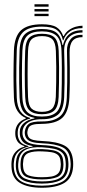

<svg xmlns="http://www.w3.org/2000/svg" viewBox="-20 -721 409 903"><path d="M177 162Q111.8 162 73.9 139.5Q36 117 34 63.2Q33.5 55.8 33.8 49.9Q34 44 34.5 38.5Q36.2 11.8 53.6 -7Q71 -25.8 94.8 -31V-33.8Q71 -42 62.1 -56.1Q53.2 -70.2 52 -87Q51.8 -91.5 51.8 -95Q51.8 -98.5 52 -102.8Q53.8 -124 66 -139.5Q78.2 -155 101 -163V-166.5Q77.5 -175.8 62.2 -199.1Q47 -222.5 45.5 -262.2Q44.5 -289.5 44 -315Q43.5 -340.5 43.5 -366.5Q43.5 -392.5 44 -421.2Q44.5 -450 45.5 -483.5Q48 -550.2 79 -578.5Q110 -606.8 177.2 -606.8Q224 -606.8 246 -592.8Q268 -578.8 277.2 -551.5H280Q288.5 -568.8 303.9 -579.6Q319.2 -590.5 336.6 -595.4Q354 -600.2 368 -600V-588.8Q329.5 -588.5 307.4 -572Q285.2 -555.5 278.5 -531.8H275.8Q269 -564 247.6 -579.9Q226.2 -595.8 177.2 -595.8Q114.5 -595.8 87.8 -569.1Q61 -542.5 58.8 -483.8Q57.8 -445.8 57.1 -412.1Q56.5 -378.5 56.8 -342.8Q57 -307 58.8 -262.2Q60.5 -219 77.1 -196Q93.8 -173 121.5 -166.5V-163Q93 -156 79.1 -140.5Q65.2 -125 63.5 -103.2Q63.2 -99.5 63.2 -95.5Q63.2 -91.5 63.5 -86.8Q64.8 -69 75 -55Q85.2 -41 113.8 -34V-31.2Q85 -25.2 66.6 -8.1Q48.2 9 45.8 38.8Q45 45.2 44.6 50.1Q44.2 55 44.8 63.2Q47.2 114.2 81.8 133.2Q116.2 152.2 177 152.2Q238.8 152.2 273.2 133.2Q307.8 114.2 311.8 63.2Q312.5 56 312.4 50.5Q312.2 45 311.5 38Q308.2 -11.8 274.4 -28.2Q240.5 -44.8 179 -47Q148.5 -48.2 131.6 -53.2Q114.8 -58.2 107.2 -66.8Q99.8 -75.2 97.5 -87Q96.5 -91.2 96.4 -95.4Q96.2 -99.5 96.8 -103Q100.2 -127.2 116.1 -138.8Q132 -150.2 177.2 -149.8Q232.5 -149.2 261.9 -173.5Q291.2 -197.8 294.2 -260.8Q295.8 -300.5 296.1 -333.8Q296.5 -367 296.2 -401.9Q296 -436.8 295 -481.5Q294.2 -514.5 311.8 -536.4Q329.2 -558.2 368 -557.2V-546.2Q336.2 -546.5 321.5 -529Q306.8 -511.5 307.2 -473.2Q308 -433.8 308.2 -399.8Q308.5 -365.8 308.2 -332.4Q308 -299 306.2 -261.8Q303.2 -195.2 273.2 -167.1Q243.2 -139 177.2 -138.5Q147.8 -138.5 133.8 -134.1Q119.8 -129.8 115 -121.4Q110.2 -113 108.8 -100.8Q108.5 -99 108.6 -96.1Q108.8 -93.2 109.2 -90.2Q111 -79.5 117.2 -72.8Q123.5 -66 138 -62.5Q152.5 -59 179 -57.8Q247.5 -55.2 283.8 -36.1Q320 -17 323.8 38.5Q324.2 47 324.2 51.2Q324.2 55.5 323.8 63.2Q320.2 116.5 282.9 139.2Q245.5 162 177 162ZM177 132.2Q213.2 132.2 237.6 126Q262 119.8 274.8 104.8Q287.5 89.8 289 63.5Q289.5 56.5 289.4 51.2Q289.2 46 288.5 38.5Q286.8 11.5 273.2 -2Q259.8 -15.5 235.9 -20.9Q212 -26.2 179 -28.2Q126.8 -31.5 99.1 -15.9Q71.5 -0.2 67 38.2Q66 45 65.6 50.6Q65.2 56.2 65.5 63.8Q68 105.5 97.4 118.9Q126.8 132.2 177 132.2ZM177 122.8Q131 122.8 105 111.5Q79 100.2 76.8 63.8Q76.2 57.8 76.4 51Q76.5 44.2 77.2 37.8Q80.5 1.2 107.2 -10Q134 -21.2 179.8 -19.5Q208.8 -18.2 230 -14.1Q251.2 -10 263.6 1.9Q276 13.8 277.5 38.5Q278.5 46.5 278.4 51.9Q278.2 57.2 277.8 63.8Q275.2 100.8 248.9 111.8Q222.5 122.8 177 122.8ZM177 112.5Q202.2 112.5 221.4 109.4Q240.5 106.2 252 95.8Q263.5 85.2 265.2 63.8Q266.2 57 266 51.2Q265.8 45.5 264.8 38.5Q263.5 17.5 252.4 7.8Q241.2 -2 222.4 -5.1Q203.5 -8.2 179 -9Q138 -11 114.4 -1.6Q90.8 7.8 89.2 38.5Q88 44 87.9 51Q87.8 58 88.8 63.8Q91 95.8 114.5 104.1Q138 112.5 177 112.5ZM177 142.5Q120 142.5 88.4 126.5Q56.8 110.5 54.5 63.5Q54 56 54.5 50.4Q55 44.8 55.5 38.5Q58.2 7.5 77.1 -9.6Q96 -26.8 133 -31.5V-34.2Q101 -39.8 88.5 -53.4Q76 -67 73.5 -86.8Q73.2 -92 73.1 -95Q73 -98 73.2 -103.2Q73.8 -126 93.1 -142.6Q112.5 -159.2 142 -164V-166.8Q107.5 -173.2 90.6 -195.5Q73.8 -217.8 72 -263Q70.8 -295.5 70.2 -329.6Q69.8 -363.8 70.1 -401.5Q70.5 -439.2 72 -482.8Q74 -540.5 99.8 -562.5Q125.5 -584.5 177.2 -584.5Q224.5 -584.5 245.9 -567Q267.2 -549.5 273.8 -509.2H276.5Q282 -532.2 293.5 -547.6Q305 -563 323.5 -571Q342 -579 368 -579V-568Q326 -568.2 303.1 -544.4Q280.2 -520.5 281.8 -477.2Q283.2 -437 283.6 -400.5Q284 -364 283.6 -330Q283.2 -296 281.8 -263.5Q279 -203.5 252.4 -181.6Q225.8 -159.8 177.2 -160.2Q149.2 -160.5 129.6 -153.5Q110 -146.5 99.1 -134.1Q88.2 -121.8 86.2 -105.2Q85.8 -100.2 85.6 -96Q85.5 -91.8 86.2 -87.2Q89.5 -65 109.1 -52.6Q128.8 -40.2 179 -38.5Q216.5 -37.2 243.1 -30.2Q269.8 -23.2 284.8 -7Q299.8 9.2 301.2 38.5Q301.8 45.5 301.9 50.4Q302 55.2 301.5 63.5Q298 109.2 265.8 125.9Q233.5 142.5 177 142.5ZM177.2 -172.8Q222.8 -172.8 244.8 -192.8Q266.8 -212.8 269 -264Q270.2 -293.8 270.6 -328.5Q271 -363.2 270.9 -402.1Q270.8 -441 269.2 -482.2Q267.5 -533.5 244.8 -553.5Q222 -573.5 177.2 -573.5Q130 -573.5 108.6 -553.1Q87.2 -532.8 85.2 -482Q83 -422.5 83.1 -368.1Q83.2 -313.8 85.2 -263.8Q87.2 -214.2 108.9 -193.5Q130.5 -172.8 177.2 -172.8ZM177.2 -183.8Q139.2 -183.8 119.8 -200.8Q100.2 -217.8 98.5 -264.2Q96.5 -314 96.5 -371.4Q96.5 -428.8 98.5 -481.5Q100 -528 119 -545.1Q138 -562.2 177.2 -562.2Q218 -562.2 236.1 -544.8Q254.2 -527.2 256 -482Q257.5 -443 257.8 -405Q258 -367 257.5 -331.8Q257 -296.5 255.8 -264.8Q253.8 -218.8 235.1 -201.2Q216.5 -183.8 177.2 -183.8ZM177.2 -195Q210.5 -195 225.5 -210.4Q240.5 -225.8 242.5 -265.5Q243.8 -297.5 244.2 -333.8Q244.8 -370 244.5 -407.6Q244.2 -445.2 242.8 -481.2Q241.2 -521.5 226.1 -536.4Q211 -551.2 177.2 -551.2Q144 -551.2 128.6 -536.2Q113.2 -521.2 111.8 -480.8Q109.8 -428.2 109.8 -372.1Q109.8 -316 111.8 -265Q113.2 -224.2 129.2 -209.6Q145.2 -195 177.2 -195ZM142.2 -689.5V-700.8H208.5V-689.5ZM142.2 -645V-656.2H208.5V-645ZM142.2 -667.2V-678.5H208.5V-667.2Z"/></svg>

Font: Big Shoulders Inline Display Thin
Style: Regular
Weight: 400
Version: Version 2.002